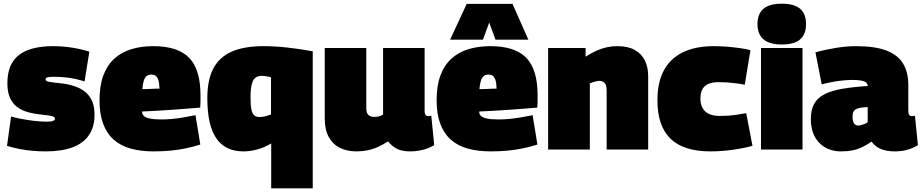

<svg xmlns="http://www.w3.org/2000/svg" viewBox="-20 -810 4994 1040"><path d="M18 -20 40 -179Q60 -173 85 -168Q110 -163 137 -159Q164 -155 189.5 -153Q215 -151 235 -151Q257 -151 267.5 -155.5Q278 -160 278 -167Q278 -175 267 -179Q256 -183 237 -185.5Q218 -188 194.5 -190.5Q171 -193 145 -199Q114 -206 90.5 -219Q67 -232 51 -252Q35 -272 27.5 -298.5Q20 -325 20 -359Q20 -463 82 -511.5Q144 -560 268 -560Q306 -560 340.5 -556Q375 -552 406 -545.5Q437 -539 464 -530L438 -369Q413 -377 388 -382.5Q363 -388 334 -391Q305 -394 268 -394Q249 -394 238 -391.5Q227 -389 227 -380Q227 -374 232.5 -371Q238 -368 250 -366Q262 -364 280.5 -362Q299 -360 324 -357Q359 -352 389.5 -341Q420 -330 443 -311Q466 -292 479 -262Q492 -232 492 -188Q492 -142 478 -108.5Q464 -75 439.5 -52Q415 -29 382 -15.5Q349 -2 310 4Q271 10 230 10Q193 10 157.5 7Q122 4 88 -2.5Q54 -9 18 -20Z M812 10Q743 10 688.5 -5Q634 -20 596.5 -53Q559 -86 539 -139Q519 -192 519 -267Q519 -346 540 -402Q561 -458 600 -493Q639 -528 692.5 -544Q746 -560 810 -560Q943 -560 1004.5 -497Q1066 -434 1066 -294Q1066 -282 1066 -262.5Q1066 -243 1064 -227Q1036 -225 999.5 -222Q963 -219 921.5 -216Q880 -213 836.5 -210.5Q793 -208 750 -206Q750 -205 750 -203.5Q750 -202 750 -200Q751 -190 760 -181.5Q769 -173 791.5 -168Q814 -163 854 -163Q880 -163 909 -165.5Q938 -168 971 -173.5Q1004 -179 1039 -186L1065 -27Q1024 -14 984.5 -6Q945 2 903 6Q861 10 812 10ZM751 -327Q761 -327 772.5 -327.5Q784 -328 796.5 -328.5Q809 -329 821 -329.5Q833 -330 844 -330Q843 -361 837.5 -377Q832 -393 823 -399.5Q814 -406 799 -406Q789 -406 781 -402.5Q773 -399 767 -390.5Q761 -382 757 -366.5Q753 -351 751 -327Z M1674 -532V210H1449V-33Q1414 -12 1375.5 -1Q1337 10 1298 10Q1200 10 1151.5 -61Q1103 -132 1103 -279Q1103 -376 1135 -438Q1167 -500 1234.5 -530Q1302 -560 1407 -560Q1467 -560 1536.5 -552.5Q1606 -545 1674 -532ZM1448 -391Q1436 -395 1422.5 -397Q1409 -399 1396 -399Q1376 -399 1363 -388.5Q1350 -378 1343.5 -352.5Q1337 -327 1337 -279Q1337 -239 1342 -216Q1347 -193 1358 -184.5Q1369 -176 1385 -176Q1394 -176 1404.5 -177.5Q1415 -179 1426 -182.5Q1437 -186 1448 -190Z M1911 10Q1860 10 1821.5 -9Q1783 -28 1761 -67.5Q1739 -107 1739 -169V-550H1964V-224Q1964 -197 1976 -187Q1988 -177 2004 -177Q2013 -177 2020.5 -177.5Q2028 -178 2036.5 -181Q2045 -184 2055 -189V-550H2280V-209Q2280 -199 2282.5 -192.5Q2285 -186 2289 -183.5Q2293 -181 2298 -181Q2308 -181 2316 -184L2332 -24Q2318 -15 2297.5 -7Q2277 1 2252.5 5.5Q2228 10 2201 10Q2156 10 2129 -4.5Q2102 -19 2082 -44Q2055 -27 2028 -14.5Q2001 -2 1972 4Q1943 10 1911 10Z M2638 10Q2569 10 2514.5 -5Q2460 -20 2422.5 -53Q2385 -86 2365 -139Q2345 -192 2345 -267Q2345 -346 2366 -402Q2387 -458 2426 -493Q2465 -528 2518.5 -544Q2572 -560 2636 -560Q2769 -560 2830.5 -497Q2892 -434 2892 -294Q2892 -282 2892 -262.5Q2892 -243 2890 -227Q2862 -225 2825.5 -222Q2789 -219 2747.5 -216Q2706 -213 2662.5 -210.5Q2619 -208 2576 -206Q2576 -205 2576 -203.5Q2576 -202 2576 -200Q2577 -190 2586 -181.5Q2595 -173 2617.5 -168Q2640 -163 2680 -163Q2706 -163 2735 -165.5Q2764 -168 2797 -173.5Q2830 -179 2865 -186L2891 -27Q2850 -14 2810.5 -6Q2771 2 2729 6Q2687 10 2638 10ZM2577 -327Q2587 -327 2598.5 -327.5Q2610 -328 2622.5 -328.5Q2635 -329 2647 -329.5Q2659 -330 2670 -330Q2669 -361 2663.5 -377Q2658 -393 2649 -399.5Q2640 -406 2625 -406Q2615 -406 2607 -402.5Q2599 -399 2593 -390.5Q2587 -382 2583 -366.5Q2579 -351 2577 -327ZM2418 -595 2508 -789H2756L2842 -595H2664L2630 -688L2596 -595Z M2949 0V-550H3152V-503Q3185 -524 3213.5 -536.5Q3242 -549 3269 -554.5Q3296 -560 3325 -560Q3382 -560 3419 -539Q3456 -518 3473.5 -481.5Q3491 -445 3491 -396V0H3266V-320Q3266 -350 3254.5 -361Q3243 -372 3227 -372Q3219 -372 3211 -370Q3203 -368 3194 -365.5Q3185 -363 3175 -359V0Z M3541 -267Q3541 -363 3575.5 -428Q3610 -493 3678.5 -526.5Q3747 -560 3847 -560Q3883 -560 3919 -557Q3955 -554 3987.5 -549.5Q4020 -545 4045 -538L4014 -351Q3989 -356 3965 -359Q3941 -362 3918 -363.5Q3895 -365 3873 -365Q3839 -365 3817 -355.5Q3795 -346 3784.5 -326.5Q3774 -307 3774 -276Q3774 -244 3786.5 -223Q3799 -202 3822.5 -192Q3846 -182 3879 -182Q3903 -182 3925 -183.5Q3947 -185 3970.5 -188.5Q3994 -192 4022 -197L4056 -20Q4009 -7 3948 1.5Q3887 10 3828 10Q3682 10 3611.5 -59Q3541 -128 3541 -267Z M4215 -569Q4148 -569 4115.5 -597Q4083 -625 4083 -679Q4083 -735 4115.5 -762.5Q4148 -790 4215 -790Q4282 -790 4314 -762.5Q4346 -735 4346 -679Q4346 -625 4314.5 -597Q4283 -569 4215 -569ZM4102 0V-550H4327V0Z M4372 -164Q4372 -214 4389.5 -246.5Q4407 -279 4444 -298.5Q4481 -318 4539.5 -328.5Q4598 -339 4680 -344V-346Q4680 -363 4658.5 -370Q4637 -377 4599 -377Q4577 -377 4549 -374.5Q4521 -372 4491 -366.5Q4461 -361 4431 -353L4397 -526Q4444 -540 4504 -550Q4564 -560 4616 -560Q4720 -560 4782 -536Q4844 -512 4872 -465Q4900 -418 4900 -349V-212Q4900 -193 4905 -187Q4910 -181 4916 -181Q4921 -181 4926.5 -181.5Q4932 -182 4936 -183L4952 -24Q4929 -9 4897.5 0.5Q4866 10 4827 10Q4781 10 4750 -3.5Q4719 -17 4701 -43Q4675 -25 4650 -13Q4625 -1 4597.5 4.5Q4570 10 4535 10Q4499 10 4469 -2Q4439 -14 4417 -37Q4395 -60 4383.5 -92Q4372 -124 4372 -164ZM4598 -177Q4598 -152 4606.5 -141Q4615 -130 4628 -130Q4634 -130 4644 -132.5Q4654 -135 4664.5 -139Q4675 -143 4680 -149V-230Q4655 -229 4639 -226Q4623 -223 4614 -217Q4605 -211 4601.5 -201.5Q4598 -192 4598 -177Z"/></svg>

Font: Georama Black
Style: Regular
Weight: 900
Designer: Jean-Baptiste Levee
Foundry: Production Type
Version: Version 1.001